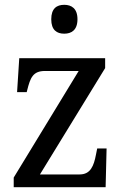

<svg xmlns="http://www.w3.org/2000/svg" viewBox="-20 -778 513 798"><path d="M247 -638C277 -638 302 -653 302 -698C302 -743 277 -758 247 -758C216 -758 193 -743 193 -698C193 -653 216 -638 247 -638ZM37 0H419L423 -161H384L379 -136C370 -88 356 -53 311 -53H146L417 -495V-536H60L51 -395H91L93 -403C106 -455 117 -483 167 -483H307L37 -40Z"/></svg>

Font: Noto Serif Armenian SemiCondensed
Style: Regular
Weight: 400
Width: 4
Designer: Monotype Design Team
Foundry: Monotype Imaging Inc.
Version: Version 2.008